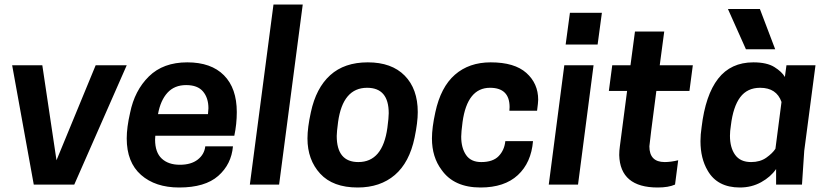

<svg xmlns="http://www.w3.org/2000/svg" viewBox="-20 -820 3670 853"><path d="M310 0H130L34 -530H168L231 -108L405 -530H543Z M776 13Q670 13 606.5 -43Q543 -99 543 -205Q543 -254 558 -319Q578 -418 641.5 -480.5Q705 -543 812 -543Q918 -543 975 -485.5Q1032 -428 1032 -322Q1032 -269 1021 -217H670L669 -200Q669 -143 698.5 -115.5Q728 -88 779 -88Q829 -88 858.5 -111Q888 -134 892 -170H1015Q1008 -90 949.5 -38.5Q891 13 776 13ZM904 -313 906 -339Q906 -385 882 -413.5Q858 -442 807 -442Q755 -442 724 -408Q693 -374 682 -313Z M1220 0H1090L1195 -800H1325Z M1572 -100Q1680 -100 1701 -252Q1707 -297 1707 -317Q1707 -430 1611 -430Q1503 -430 1482 -278Q1476 -233 1476 -216Q1476 -100 1572 -100ZM1569 13Q1459 13 1402.5 -48.5Q1346 -110 1346 -205Q1346 -253 1361 -321Q1384 -429 1447 -486Q1510 -543 1614 -543Q1720 -543 1778 -484Q1836 -425 1836 -322Q1836 -276 1822 -209Q1799 -98 1734 -42.5Q1669 13 1569 13Z M2115 13Q1997 13 1942 -65Q1899 -122 1899 -205Q1899 -253 1914 -321Q1938 -433 2001 -488Q2064 -543 2160 -543Q2266 -543 2318.5 -496Q2371 -449 2371 -377Q2371 -365 2366 -328H2243L2244 -344Q2244 -430 2157 -430Q2056 -430 2035 -278Q2029 -232 2029 -213Q2029 -163 2050.5 -131.5Q2072 -100 2118 -100Q2170 -100 2195.5 -126.5Q2221 -153 2225 -193H2348Q2340 -97 2280.5 -42Q2221 13 2115 13Z M2548 0H2418L2487 -530H2617ZM2635 -622H2493L2512 -763H2654Z M2902 13Q2735 13 2731 -131Q2731 -150 2734 -171L2766 -416H2685L2700 -530H2781L2801 -680H2931L2911 -530H3058L3043 -416H2896Q2866 -188 2865 -170Q2865 -100 2933 -100Q2960 -100 2993 -108L2979 0Q2950 13 2902 13Z M3603 -530H3474ZM3267 13Q3167 13 3124 -62Q3092 -116 3092 -193Q3092 -222 3097 -255Q3114 -398 3170.5 -470.5Q3227 -543 3327 -543Q3387 -543 3420.5 -522Q3454 -501 3467 -478L3474 -530H3603L3553 -150L3543 0H3428V-69Q3404 -34 3361.5 -10.5Q3319 13 3267 13ZM3317 -100Q3357 -100 3384.5 -119.5Q3412 -139 3425 -159L3452 -367Q3430 -430 3357 -430Q3300 -430 3268.5 -388Q3237 -346 3227 -262Q3223 -237 3223 -217Q3223 -164 3246 -132Q3269 -100 3317 -100ZM3424 -601H3294L3214 -780H3356Z"/></svg>

Font: Tanohe Sans SemiBold
Style: Italic
Weight: 600
Designer: Village Type and Design LLC & Cristiano Sobral
Foundry: Cooper Hewitt Smithsonian Design Museum
Version: Version 1.00;September 29, 2021;FontCreator 13.0.0.2655 64-b